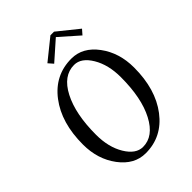

<svg xmlns="http://www.w3.org/2000/svg" viewBox="-204 -777 881 881"><g transform="rotate(-45 237.0 -336.0)"><path d="M185.5 -600.6 286.1 -681.6H309.6L410.2 -600.6L389.6 -577.1L297.9 -658.2L206.1 -577.1ZM111.3 -210.9Q111.3 -129.9 145 -74.2Q178.7 -18.6 224.6 -18.6Q293 -18.6 335.9 -100.1Q378.9 -181.6 378.9 -317.4Q378.9 -397.5 345.7 -453.1Q312.5 -508.8 266.6 -508.8Q196.3 -508.8 153.8 -426.8Q111.3 -344.7 111.3 -210.9ZM37.1 -221.7Q37.1 -362.3 104 -450.2Q170.9 -538.1 278.3 -538.1Q351.6 -538.1 402.3 -469.7Q453.1 -401.4 453.1 -305.7Q453.1 -165 386.2 -77.1Q319.3 10.7 212.9 10.7Q139.6 10.7 88.4 -57.6Q37.1 -126 37.1 -221.7Z"/></g></svg>

Font: Kleymisska
Style: Regular
Weight: 500
Italic angle: -8°
Designer: gluk
Foundry: gluk
Version: Version 0.298